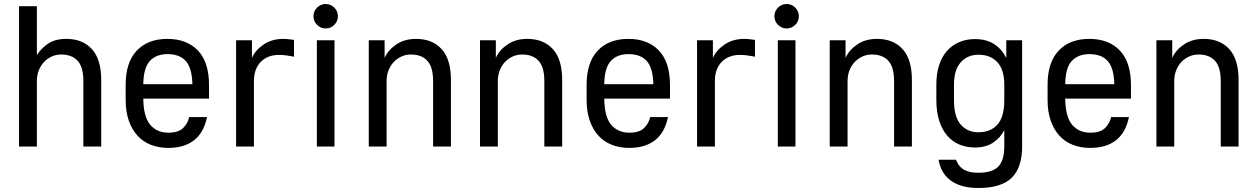

<svg xmlns="http://www.w3.org/2000/svg" viewBox="-20 -731 6270 958"><path d="M75 -700H164V-456Q182 -486 217.5 -511.5Q253 -537 311 -537Q392 -537 438.5 -486Q485 -435 485 -332V0H396V-327Q396 -396 367.5 -427.5Q339 -459 285 -459Q260 -459 238 -449Q216 -439 199.5 -421.5Q183 -404 173.5 -380Q164 -356 164 -327V0H75Z M820 7Q772 7 732.5 -8.5Q693 -24 665.5 -54.5Q638 -85 622.5 -129.5Q607 -174 607 -232V-308Q607 -420 662.5 -478.5Q718 -537 815 -537Q912 -537 967.5 -479Q1023 -421 1023 -306V-239H695Q696 -148 729.5 -108.5Q763 -69 820 -69Q871 -69 894.5 -93Q918 -117 924 -147H1013Q997 -69 948 -31Q899 7 820 7ZM816 -461Q759 -461 727.5 -426.5Q696 -392 695 -311H940Q938 -392 907 -426.5Q876 -461 816 -461Z M1158 -530H1237V-442Q1254 -481 1295.5 -509Q1337 -537 1394 -537Q1405 -537 1414 -536Q1423 -535 1431 -534L1447 -532V-448L1425 -452Q1414 -454 1400.5 -455.5Q1387 -457 1372 -457Q1315 -457 1281 -422Q1247 -387 1247 -327V0H1158Z M1561 -530H1649V0H1561ZM1605 -589Q1580 -589 1562 -607Q1544 -625 1544 -650Q1544 -675 1562 -693Q1580 -711 1605 -711Q1630 -711 1648 -693Q1666 -675 1666 -650Q1666 -625 1648 -607Q1630 -589 1605 -589Z M1820 -530H1899V-442Q1916 -481 1957 -509Q1998 -537 2056 -537Q2137 -537 2183.5 -486Q2230 -435 2230 -332V0H2141V-327Q2141 -396 2112.5 -427.5Q2084 -459 2030 -459Q2005 -459 1983 -449Q1961 -439 1944.5 -421.5Q1928 -404 1918.5 -380Q1909 -356 1909 -327V0H1820Z M2375 -530H2454V-442Q2471 -481 2512 -509Q2553 -537 2611 -537Q2692 -537 2738.5 -486Q2785 -435 2785 -332V0H2696V-327Q2696 -396 2667.5 -427.5Q2639 -459 2585 -459Q2560 -459 2538 -449Q2516 -439 2499.5 -421.5Q2483 -404 2473.5 -380Q2464 -356 2464 -327V0H2375Z M3120 7Q3072 7 3032.5 -8.5Q2993 -24 2965.5 -54.5Q2938 -85 2922.5 -129.5Q2907 -174 2907 -232V-308Q2907 -420 2962.5 -478.5Q3018 -537 3115 -537Q3212 -537 3267.5 -479Q3323 -421 3323 -306V-239H2995Q2996 -148 3029.5 -108.5Q3063 -69 3120 -69Q3171 -69 3194.5 -93Q3218 -117 3224 -147H3313Q3297 -69 3248 -31Q3199 7 3120 7ZM3116 -461Q3059 -461 3027.5 -426.5Q2996 -392 2995 -311H3240Q3238 -392 3207 -426.5Q3176 -461 3116 -461Z M3458 -530H3537V-442Q3554 -481 3595.5 -509Q3637 -537 3694 -537Q3705 -537 3714 -536Q3723 -535 3731 -534L3747 -532V-448L3725 -452Q3714 -454 3700.5 -455.5Q3687 -457 3672 -457Q3615 -457 3581 -422Q3547 -387 3547 -327V0H3458Z M3861 -530H3949V0H3861ZM3905 -589Q3880 -589 3862 -607Q3844 -625 3844 -650Q3844 -675 3862 -693Q3880 -711 3905 -711Q3930 -711 3948 -693Q3966 -675 3966 -650Q3966 -625 3948 -607Q3930 -589 3905 -589Z M4120 -530H4199V-442Q4216 -481 4257 -509Q4298 -537 4356 -537Q4437 -537 4483.5 -486Q4530 -435 4530 -332V0H4441V-327Q4441 -396 4412.5 -427.5Q4384 -459 4330 -459Q4305 -459 4283 -449Q4261 -439 4244.5 -421.5Q4228 -404 4218.5 -380Q4209 -356 4209 -327V0H4120Z M4844 5Q4802 5 4766.5 -10Q4731 -25 4705.5 -55Q4680 -85 4666 -129.5Q4652 -174 4652 -232V-308Q4652 -364 4666 -406.5Q4680 -449 4705.5 -477.5Q4731 -506 4766.5 -521Q4802 -536 4844 -536Q4901 -536 4939.5 -511.5Q4978 -487 5001 -442V-530H5080V0Q5080 105 5028 156Q4976 207 4862 207Q4814 207 4779 196.5Q4744 186 4720 167Q4696 148 4682 122Q4668 96 4663 66H4750Q4755 79 4763 91Q4771 103 4784 112Q4797 121 4816 126Q4835 131 4862 131Q4931 131 4961 100Q4991 69 4991 0V-82Q4972 -44 4935.5 -19.5Q4899 5 4844 5ZM4862 -71Q4922 -71 4956.5 -109Q4991 -147 4991 -232V-308Q4991 -383 4956.5 -420.5Q4922 -458 4862 -458Q4808 -458 4774 -420.5Q4740 -383 4740 -308V-232Q4740 -147 4774 -109Q4808 -71 4862 -71Z M5420 7Q5372 7 5332.5 -8.5Q5293 -24 5265.5 -54.5Q5238 -85 5222.5 -129.5Q5207 -174 5207 -232V-308Q5207 -420 5262.5 -478.5Q5318 -537 5415 -537Q5512 -537 5567.5 -479Q5623 -421 5623 -306V-239H5295Q5296 -148 5329.5 -108.5Q5363 -69 5420 -69Q5471 -69 5494.5 -93Q5518 -117 5524 -147H5613Q5597 -69 5548 -31Q5499 7 5420 7ZM5416 -461Q5359 -461 5327.5 -426.5Q5296 -392 5295 -311H5540Q5538 -392 5507 -426.5Q5476 -461 5416 -461Z M5750 -530H5829V-442Q5846 -481 5887 -509Q5928 -537 5986 -537Q6067 -537 6113.5 -486Q6160 -435 6160 -332V0H6071V-327Q6071 -396 6042.5 -427.5Q6014 -459 5960 -459Q5935 -459 5913 -449Q5891 -439 5874.5 -421.5Q5858 -404 5848.5 -380Q5839 -356 5839 -327V0H5750Z"/></svg>

Font: Golos UI VF
Style: Regular
Weight: 400
Designer: A.Korolkova, Vitaly Kuzmin
Foundry: ParaType Ltd
Version: Version 2.000